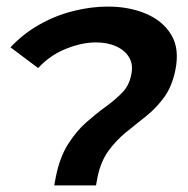

<svg xmlns="http://www.w3.org/2000/svg" viewBox="-20 -564 571 584"><path d="M145 0 150 -27Q162 -86 187 -125.5Q212 -165 242 -191.5Q272 -218 301 -239Q330 -260 351.5 -282Q373 -304 379 -336Q386 -367 373 -389Q360 -411 333.5 -423Q307 -435 272 -435Q229 -435 180.5 -415.5Q132 -396 96 -357L12 -420Q50 -461 99.5 -489Q149 -517 203 -530.5Q257 -544 308 -544Q372 -544 423.5 -522.5Q475 -501 501 -458Q527 -415 513 -349Q503 -301 479.5 -268.5Q456 -236 426 -212L365 -163Q334 -138 310.5 -106Q287 -74 277 -27L272 0Z"/></svg>

Font: Montserrat Thin SemiBold
Style: Italic
Weight: 600
Italic angle: -11.3°
Version: Version 9.000